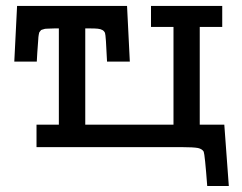

<svg xmlns="http://www.w3.org/2000/svg" viewBox="-20 -492 808 642"><path d="M27.8 -286.1 37.1 -472.2H404.8L414.1 -286.1H337.9Q334 -375 331.1 -381.8Q326.2 -394 307.1 -396Q298.3 -397 279.8 -397H265.1V-75.2H560.1V-401.9H484.9V-472.2H723.1V-401.9H647.9V-75.2H730L745.1 129.9H672.9Q665 24.9 661.1 15.1Q656.2 6.3 642.1 2.9Q626 0 589.8 0H102.1V-75.2H176.8V-397H162.1Q154.3 -397 147.7 -396.5Q141.1 -396 135.5 -396Q129.9 -396 126.5 -394.5Q123 -393.1 120.1 -392.6Q117.2 -392.1 115.5 -389.2Q113.8 -386.2 112.3 -385Q110.8 -383.8 110.4 -379.9Q109.9 -376 109.4 -375Q108.9 -374 108.4 -367.9Q107.9 -361.8 107.9 -359.9Q104 -309.1 103 -286.1Z"/></svg>

Font: CMU Concrete
Style: Bold
Weight: 700
Version: Version 0.7.0